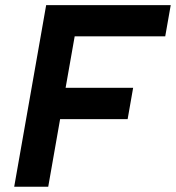

<svg xmlns="http://www.w3.org/2000/svg" viewBox="-20 -713 672 733"><path d="M34.2 0 135.3 -574.2 156.2 -693.4H631.8L610.8 -574.2H265.1L230.5 -377.9H488.3L467.3 -258.3H209.5L164.1 0Z"/></svg>

Font: CaskaydiaCove NFP
Style: Bold Italic
Weight: 700
Italic angle: -10°
Designer: Aaron Bell
Foundry: Saja Typeworks
Version: Version 2111.001; VTT 6.35;Nerd Fonts 3.1.1